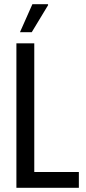

<svg xmlns="http://www.w3.org/2000/svg" viewBox="-20 -893 409 913"><path d="M58 0V-687H143V-75H355V0ZM75 -740 134 -873H208L209 -869L131 -740Z"/></svg>

Font: Archivo ExtraCondensed
Style: Regular
Weight: 400
Width: 2
Designer: Hector Gatti
Foundry: Omnibus-Type
Version: Version 2.001